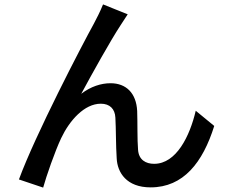

<svg xmlns="http://www.w3.org/2000/svg" viewBox="-20 -808 1040 872"><path d="M560 -743 448 -788C434 -753 419 -725 406 -700C353 -604 140 -195 66 7L176 44C190 -7 230 -122 258 -181C296 -261 363 -337 438 -337C479 -337 502 -313 504 -274C507 -225 506 -146 510 -89C513 -24 555 43 664 43C813 43 901 -70 953 -236L869 -305C842 -190 781 -64 680 -64C642 -64 610 -82 607 -128C603 -174 605 -252 603 -304C599 -385 553 -430 482 -430C439 -430 392 -415 349 -382C399 -475 482 -624 528 -694C540 -712 551 -730 560 -743Z"/></svg>

Font: DAIFUKU Sans JP Medium
Style: Regular
Weight: 500
Designer: Original font ‘Source Han Sans JP’ : Ryoko NISHIZUKA  (kana, bopomofo & ideographs); Paul D. Hunt (Latin, Greek & Cyrill
Foundry: Daifuku
Version: Version 1.000